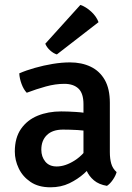

<svg xmlns="http://www.w3.org/2000/svg" viewBox="-20 -764 548 797"><path d="M41.5 -135Q41.5 -192 67.2 -229Q93 -266 136.5 -283.8Q180 -301.5 234 -301.5Q261 -301.5 296.2 -299.2Q331.5 -297 361.5 -290V-216.5Q335.5 -222.5 302.5 -224.2Q269.5 -226 241.5 -226Q198 -226 174.8 -203.5Q151.5 -181 151.5 -142.5Q151.5 -113.5 168 -93.2Q184.5 -73 215.5 -73Q251 -73 290.2 -98Q329.5 -123 356.5 -170.5L373 -88.5Q355 -67 328.8 -43.5Q302.5 -20 267.8 -3.2Q233 13.5 189.5 13.5Q139.5 13.5 106.8 -8.8Q74 -31 57.8 -65Q41.5 -99 41.5 -135ZM464 -49.5Q460 -34.5 448.5 -17.8Q437 -1 424 7.5Q390.5 2 369.8 -15.5Q349 -33 338.8 -57.2Q328.5 -81.5 326.5 -108V-331.5Q326.5 -376.5 305.8 -396.2Q285 -416 247 -416Q210 -416 170.2 -405Q130.5 -394 91 -379Q78 -392.5 69.5 -415.5Q61 -438.5 60 -459.5Q88.5 -472 124.8 -482.2Q161 -492.5 199 -498.8Q237 -505 270.5 -505Q319 -505 356.2 -487.2Q393.5 -469.5 414.8 -432.5Q436 -395.5 436 -337V-132.5Q436 -105 441.8 -84.8Q447.5 -64.5 464 -49.5ZM313.5 -743.5Q336.5 -736 358.5 -715.8Q380.5 -695.5 389 -672L216 -538Q201.5 -542.5 187.8 -555Q174 -567.5 168 -582.5Z"/></svg>

Font: Signika Negative Medium
Style: Regular
Weight: 500
Designer: Anna Giedry
Foundry: Anna Giedry
Version: Version 2.001